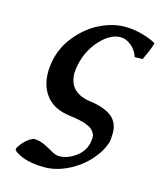

<svg xmlns="http://www.w3.org/2000/svg" viewBox="-104 -517 705 835"><g transform="rotate(15 248.5 -99.5)"><path d="M349.1 -391.1Q304.2 -391.1 260 -344.2Q215.8 -297.4 200.2 -230Q194.8 -204.1 194.8 -190.9Q194.8 -141.6 221.7 -117.2Q248.5 -92.8 290 -87.9Q356 -79.1 389.9 -53.5Q423.8 -27.8 423.8 21Q423.8 39.1 420.9 60.1Q407.2 105 370.4 146.5Q333.5 188 280.3 214.6Q227.1 241.2 172.9 241.2Q144 241.2 119.1 237.1Q94.2 232.9 79.3 227.1Q64.5 221.2 53.7 215.3Q43 209.5 38.6 205.1L34.2 201.2L35.2 191.9Q43.9 175.8 60.1 159.2Q76.2 142.6 97.2 133.8Q104 133.8 110.4 134.3Q116.7 134.8 123 136.5Q129.4 138.2 133.3 139.2Q137.2 140.1 143.6 143.1Q149.9 146 151.9 147Q153.8 147.9 160.9 151.6Q168 155.3 168.9 155.8Q171.9 157.2 179.4 161.6Q187 166 191.2 168.2Q195.3 170.4 201.4 173.1Q207.5 175.8 212.6 177Q217.8 178.2 222.2 178.2Q260.7 178.2 297.4 151.6Q334 125 341.8 83Q343.3 71.3 343.8 61.8Q344.2 52.2 339.6 44.4Q335 36.6 329.8 30.5Q324.7 24.4 315.2 19.5Q305.7 14.6 296.6 11.2Q287.6 7.8 274.7 4.9Q261.7 2 249.8 0Q237.8 -2 223.1 -3.9Q152.8 -12.7 117.9 -55.4Q83 -98.1 83 -161.1Q83 -187.5 88.9 -217.8Q102.5 -282.2 146.5 -334.2Q190.4 -386.2 246.3 -413.1Q302.2 -439.9 356.9 -439.9Q393.6 -439.9 431.9 -429.7Q470.2 -419.4 496.1 -404.8L497.1 -401.9Q494.1 -388.2 482.9 -362.1Q471.7 -335.9 465.8 -324.2L430.2 -323.2Q419.4 -355 396.2 -373Q373 -391.1 349.1 -391.1Z"/></g></svg>

Font: Linear Smooth
Style: Bold Italic
Weight: 700
Designer: Philipp H. Poll, Flanker
Foundry: Philipp H. Poll, reworked by Flanker
Version: Version 1.061 | FøM Fix